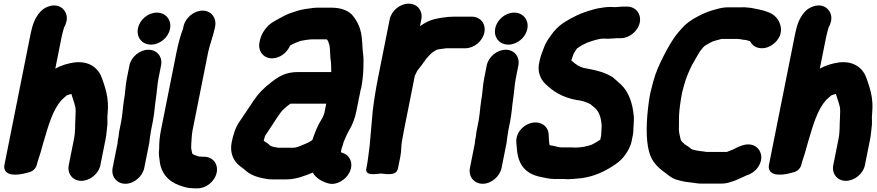

<svg xmlns="http://www.w3.org/2000/svg" viewBox="-20 -798 4796 1050"><path d="M424.9 191C471.5 191 519.5 152.6 529 105L557 -35C563.2 -66.2 563.9 -90.8 567.3 -116.8C567.3 -117.3 567.4 -118.4 567.4 -119.1C568.4 -148.3 565.6 -150.9 568.7 -179.3C570.8 -199.1 570.3 -216.6 570 -233.7C567.8 -277 557.8 -311 546.7 -343.9L537.8 -369.9C520.5 -421.1 472.8 -465.9 389 -456.8C350.2 -451.4 315.9 -441.1 282.4 -422.7L316.4 -593C320.3 -612.5 326.3 -633.7 330.1 -646.9C341.1 -666.1 349.6 -691.5 343.4 -716.7C334.8 -751.4 296 -783.7 239.1 -760.3C210.4 -748.6 193 -728.4 179.6 -705.3C159 -671.9 151 -631.3 143 -591L4.2 104C2.4 113.2 2.9 122.5 6.2 130.3C16.7 154.9 44.7 157.1 64.3 157C84.1 157 104.2 153.3 119.8 149C137.2 144.1 151.5 144 167 128C182.1 112.5 181.2 100.6 185.2 88.1C197.6 50.1 202.4 36.8 218.5 -23C247.1 -120.7 270.2 -198.8 316.2 -250.3C323.4 -257.8 334.1 -266.5 345.2 -276.4C353.6 -279.7 361 -282.1 370.3 -283.9C375.4 -269.3 380 -254.7 385 -238.2C387.1 -230.2 389 -223.3 391.8 -213.8C394.4 -200.1 394.1 -180.6 392.7 -157.7C389.5 -109.7 393.3 -81.7 384.6 -38L356 105C346.6 152 377.8 191 424.9 191Z M687.8 -440 673.9 -370C664.9 -324.9 665.5 -287.9 657.8 -249.5C650.6 -204 650.4 -172.4 642.4 -132L632.8 -84C630.7 -73.5 629.4 -64.1 628.8 -54.2L626.4 -42C624.5 -32.6 623.4 -24.1 622.8 -14.2L596 120C586.6 167.2 618.5 207 665.7 207C713.3 207 759.7 166.6 769 120L793.6 -3.1C797.7 -18.7 797.8 -34.1 799.4 -42C802.4 -57.2 803.6 -73.1 805.8 -84L815.4 -132C824.8 -179.1 825.7 -213.7 832.1 -256.1C838.4 -295.8 839.8 -334.5 846.9 -370L860.8 -440C870.3 -487.4 838.7 -526 791.5 -526C744.3 -526 697.3 -487.4 687.8 -440ZM734.4 -643C724.5 -593.8 757 -554 806.1 -554C853.6 -554 900.2 -591.8 909.8 -640C919.6 -689.2 886.1 -729 838 -729C790.6 -729 744 -691.2 734.4 -643Z M983.4 -653 980.9 -640.4C965.9 -602.2 953.8 -555.2 945 -511L860 -85C853.4 -51.9 850 -16.5 850.5 14.2L849.2 30.4C848.3 48.8 850.1 62.2 852.7 77.9C859 146.4 898.5 193.4 961.3 215.8L985.9 223.9C1004.4 230 1027.8 232 1051.7 232H1060.7C1108.4 232 1155.4 193.5 1165 145.5C1174.5 97.5 1143 59 1095.2 59H1086.2C1083 59 1080.7 58.9 1073.2 58C1067.1 57.9 1068.3 58 1064.9 57.1L1048.2 51.1C1036.9 47.7 1038 46.1 1031.5 42C1031.5 42 1024.8 13 1025.2 9C1025.5 7.5 1025.7 6.1 1025.7 4.7L1026.1 -11.7C1027.8 -35.3 1028.8 -64.3 1033 -85L1118 -511C1127.1 -556.6 1144.9 -595.6 1154.6 -644L1156.4 -653C1165.7 -699.6 1135.3 -740 1087.7 -740C1040.6 -740 992.8 -700.2 983.4 -653Z M1859.2 -21C1859.4 -22.2 1860.1 -24.3 1861.5 -27.1C1871.5 -47.8 1876.1 -63 1886.1 -79.6C1906.5 -113 1920.5 -147.9 1929.1 -191L1951.7 -304C1952.4 -307.4 1954.4 -312.7 1955.3 -317C1962.4 -352.6 1966.2 -390.3 1967.3 -424.3C1967.8 -450.7 1969.5 -485 1964.6 -511.9C1962.8 -521.9 1962.8 -541.2 1961.4 -557.9L1959 -586.2C1957.6 -598.5 1957 -607.6 1954.9 -616.2L1950.4 -634.2C1942.9 -663.7 1924.3 -696 1905.7 -716.7C1880.8 -742.7 1841 -756 1792.9 -756H1729.9C1719 -756 1706.2 -756.4 1694.1 -754.8C1659.8 -750 1628.1 -747.6 1592.6 -734.3C1575.6 -728.6 1558.2 -724.2 1536.4 -712.5L1521.5 -704.8C1507.8 -698.1 1485.4 -684.8 1473.5 -677.8C1440.8 -658.6 1409.7 -619.4 1400.8 -575L1399 -566C1389.7 -519.4 1420 -479 1467.6 -479C1511.3 -479 1550.5 -510.9 1566.8 -549.3C1568.7 -550.4 1570.1 -551.1 1571.8 -551.9L1591.8 -561.9C1603.9 -567.4 1621.8 -574.6 1634.1 -576.3C1654.4 -579.9 1673.4 -583 1693.4 -583H1758.4C1762.3 -583 1766.1 -582.5 1769.1 -581.3C1774.5 -573.3 1777.3 -565 1781.9 -549.8C1786.5 -525.4 1784.2 -489.5 1790 -455.5L1791 -437.4C1791.1 -425.2 1791.5 -414.8 1791.4 -404H1609.7C1543.3 -404 1505.7 -381 1463.7 -348.4C1422.5 -316.6 1393.1 -287.2 1363.9 -243.5L1347 -217.8C1326.8 -189 1306.2 -156 1287.4 -129.2C1267.8 -101.1 1254.8 -59.2 1247.2 -21C1236.6 31.9 1252.4 70 1277.2 96.8C1291.5 111.8 1309.2 121.8 1318.3 130.5C1344 155 1380.4 170.4 1422.3 177.6L1438.6 180.6C1446.6 182.1 1456.1 183 1465.5 183H1546.5C1600.5 183 1646.1 163.5 1690.3 146C1707.6 175.1 1736.8 193.3 1772.3 204C1821.5 219.2 1872.3 183.1 1891.1 145C1916.9 92.5 1890.2 48.9 1853.2 37.9C1850.1 37 1848 36.5 1845.9 35.7C1845.4 34.6 1845 33.5 1844.6 31.9L1848.3 13.7C1851.6 3.3 1857 -9.8 1859.2 -21ZM1423.6 -33C1425.4 -42 1428.9 -53.7 1430.6 -56.8C1431.3 -57.7 1432.3 -59 1433 -60.2C1449.9 -87 1471.2 -116.1 1490.3 -147L1504.2 -168.2C1520.8 -191.8 1527.5 -198.5 1553.8 -220.4C1557.7 -223.2 1564.3 -227.9 1568.8 -231H1764.1L1754.2 -181.6L1749.7 -167.6C1746.8 -159.7 1743.2 -152.3 1737.9 -144.2C1716.1 -110.3 1701.5 -71.2 1688.1 -32L1670.5 -20.9C1660.5 -15.5 1654.9 -13.7 1645.5 -9.7C1620.8 0.7 1602.6 10 1581 10H1506C1503.5 10 1500.7 9.8 1498.4 9.4L1481 6.2C1472.4 5.5 1456.5 -1.1 1453.6 -4.7C1446.9 -13.1 1437.6 -18 1425.8 -25.5C1425.2 -26 1423.2 -27.3 1422.2 -28.1C1422.6 -29.3 1423.3 -31.3 1423.6 -33Z M2001.8 -3.6C1996 36.4 1993.3 73.4 1986.2 109L1983.4 123C1974.2 169.4 2046.8 151 2063.9 151C2081.5 151 2147.2 169.4 2156.4 123L2169.2 59C2176.2 24.1 2173 0.1 2178.5 -27.5C2181.4 -45.6 2184.4 -62 2188 -80L2248.6 -383.7C2249.7 -387 2256.7 -399.5 2261.7 -410.7C2281.4 -435.3 2291 -448.2 2310 -475.3C2318.9 -486.9 2326.9 -493.5 2341.4 -508.9C2353.7 -516.6 2363.8 -523.7 2368.1 -525.6C2374.1 -528.3 2390.2 -529.4 2408.4 -532.3L2418.7 -534H2524.6C2572.4 -534 2619.3 -572.5 2628.9 -620.5C2638.5 -668.5 2606.9 -707 2559.1 -707H2464.1C2456.2 -707 2450.9 -706.8 2441.7 -706C2433.4 -705.9 2426.2 -705.3 2416.7 -703.7L2401 -701.8C2394.4 -701 2389.5 -699.6 2382.2 -698.8C2349.3 -693.9 2318.6 -682.3 2295.2 -667L2276.8 -655L2284.1 -692C2293.6 -739.4 2262 -778 2214.8 -778C2167.6 -778 2120.6 -739.4 2111.1 -692L2047.3 -372C2035 -310.5 2025.3 -248.5 2018.4 -191.6C2013.4 -129.9 2006.9 -66.7 2001.8 -3.6Z M2641.8 -440 2627.9 -370C2618.9 -324.9 2619.5 -287.9 2611.8 -249.5C2604.6 -204 2604.4 -172.4 2596.4 -132L2586.8 -84C2584.7 -73.5 2583.4 -64.1 2582.8 -54.2L2580.4 -42C2578.5 -32.6 2577.4 -24.1 2576.8 -14.2L2550 120C2540.6 167.2 2572.5 207 2619.7 207C2667.3 207 2713.7 166.6 2723 120L2747.6 -3.1C2751.7 -18.7 2751.8 -34.1 2753.4 -42C2756.4 -57.2 2757.6 -73.1 2759.8 -84L2769.4 -132C2778.8 -179.1 2779.7 -213.7 2786.1 -256.1C2792.4 -295.8 2793.8 -334.5 2800.9 -370L2814.8 -440C2824.3 -487.4 2792.7 -526 2745.5 -526C2698.3 -526 2651.3 -487.4 2641.8 -440ZM2688.4 -643C2678.5 -593.8 2711 -554 2760.1 -554C2807.6 -554 2854.2 -591.8 2863.8 -640C2873.6 -689.2 2840.1 -729 2792 -729C2744.6 -729 2698 -691.2 2688.4 -643Z M3086.7 182C3107.6 182 3127.7 179.4 3143 177.9L3163.4 175.9C3163.7 175.8 3164.3 175.8 3164.7 175.7C3229.7 166 3281.7 141.8 3329.6 111.2C3351.1 97.4 3376.1 80.2 3395.3 53.8C3409.6 34.6 3427.6 7.1 3434 -25L3438.2 -46C3440.4 -57.3 3443.5 -69.7 3443.5 -79.9C3443.5 -103.2 3448.4 -136.9 3445.9 -165C3439.1 -232.9 3419.8 -295.3 3374 -337.6C3359.2 -351.9 3352.3 -355.9 3342.9 -365.2C3328.6 -379.5 3313.8 -385.4 3300.3 -391.9C3261.4 -410.5 3218.1 -417.8 3172.1 -426.5C3150.6 -431.7 3130.3 -444.6 3115 -458.6C3111.3 -462.2 3107.5 -465.1 3104.4 -467.7L3104.7 -469.4C3107.2 -476.9 3112.9 -491.2 3117.1 -504.3C3124.4 -516 3132.3 -529.7 3135.8 -533.3C3137.4 -534.1 3139 -535.1 3140.5 -536.2C3154.8 -546.9 3169.9 -555 3189.6 -564.1C3221 -575.1 3252.5 -587 3284.2 -587C3289.7 -587 3296.9 -586 3304 -586C3322.6 -586 3340.6 -589 3351.6 -589H3374.6C3421.2 -589 3469.3 -627.4 3478.8 -675C3488.2 -722.2 3456.3 -762 3409.1 -762H3386.1C3370.6 -762 3356.9 -759.2 3344.4 -759C3336.8 -759.5 3326.2 -760 3318.7 -760C3307 -760 3295.7 -759.3 3284.7 -757.7C3262.6 -754.7 3241.5 -751.9 3213.7 -742.8C3156.9 -727.3 3108.5 -703.2 3062.6 -674C3033.8 -654.9 3009.9 -629.6 2990.7 -601.3C2977.6 -583.4 2962.2 -561.8 2952.5 -532C2943.9 -511.4 2935.5 -487.8 2930.2 -461.9C2915.7 -407.6 2936.4 -364 2962.1 -339.6C3004.1 -298.5 3055 -265.4 3131.8 -251.4C3132.3 -251.3 3133.2 -251.2 3133.9 -251.1C3161.8 -248.5 3188.1 -239.4 3209.2 -228.2C3213.7 -223.3 3222.2 -217 3225.9 -214.2C3249 -196.4 3262.8 -171.2 3267.9 -133.1L3270.5 -113.1C3270.9 -100.1 3267.9 -78.8 3267.5 -57.6L3262.8 -34.1C3249.3 -24.8 3232.4 -15.1 3215.6 -6.6C3190.6 2.3 3159.2 8.9 3127.2 9C3118.9 8.4 3109.5 8 3099.4 8H3049.4C3045.9 8 3044.4 7.6 3042.1 7.3L3030.3 5.5C3023.3 3.3 3011.4 0.3 3000.7 -1.6C2982.2 -5 2986.1 2.2 2982.2 -30.9L2980.2 -65.6C2978.1 -88.5 2967.1 -106.1 2949.1 -117.3C2891.4 -153.4 2797.2 -97.4 2803.6 -18.1L2806.8 15.8C2812.9 99.8 2851.2 152.7 2936.9 169.6C2960.3 173.4 2980.8 181 3014.9 181H3064.9C3073.3 181 3079.7 182 3086.7 182Z M4011.9 -585.3C4012.3 -585.3 4012.8 -585.2 4013.2 -585.1L4030.7 -583.3C4038.9 -581.6 4046.6 -579.8 4059.5 -579.1C4067.4 -576.7 4075.8 -574.8 4081.6 -572.8C4090.1 -556.2 4104.1 -542.3 4126.3 -536.7C4173.6 -524.8 4225 -557.2 4244.1 -601.1C4254.9 -626.1 4252.2 -652.3 4242.9 -674.1C4217.9 -734.8 4149 -742.1 4089.5 -754.5C4089 -754.6 4088 -754.8 4087.2 -754.9L4068.1 -756.8C4058.5 -758.2 4047.4 -758.7 4035.5 -758H3962.3C3939 -758 3918.8 -753.9 3898.4 -748C3861.3 -738.4 3830.9 -727.1 3796.6 -708.4C3763.4 -691 3735.9 -673.6 3708.7 -643L3690.3 -621.9C3659.6 -586.4 3630.9 -534.9 3609.4 -492.3C3586.6 -447.2 3566.7 -406.2 3551.8 -349.6C3540.6 -307.3 3534.7 -287.8 3528.3 -241.4C3514.5 -139.7 3510.2 -39.9 3529.9 32.6C3545 88.7 3579.7 119.7 3620.7 149L3630.8 156.8C3645.6 168.1 3662 181.5 3690 187.4C3715 194.8 3742 198.8 3771.9 201.8L3786.2 203.7C3795.3 205.6 3808.5 206.7 3822.6 206H3924.9C3940.8 206 3956.2 203.8 3971 198.8C4002.1 190.6 4033.4 174.4 4059.8 162.4C4082.8 155.7 4107.5 141.5 4124.5 117.2C4159.6 67 4140.8 18.8 4109 1.1C4061.7 -25.1 4007.9 11 3986.7 20.6C3980.5 23.5 3969 26.3 3954.7 33H3844.8C3839 31.9 3832.6 30.8 3826.7 30.2L3809.1 28.2C3787.7 25.7 3764 20 3760.3 16.5C3748.4 5.1 3736.4 -0.7 3725.9 -8.2C3721.5 -11.3 3719.5 -14.6 3708.8 -24C3706.2 -26.3 3706.1 -26.1 3701.9 -37C3698.2 -55.5 3693.7 -68.9 3692.7 -86.5C3692.7 -112.8 3692.9 -135.5 3693.4 -164.3C3694.5 -197.2 3702.1 -250.6 3710.4 -292.3C3713.1 -303.2 3717.4 -319.4 3722 -336C3733.7 -377.3 3746.2 -404.2 3764.2 -441.9C3772.7 -458.3 3796.1 -496.9 3806.6 -515.4L3815.6 -527.1C3823.5 -536.5 3827.7 -541.8 3832.6 -546.2C3851.3 -558.3 3877.4 -573.3 3894 -576.5C3907.2 -579 3922 -585 3927.8 -585H4007.8C4011 -585 4009.6 -585 4011.9 -585.3Z M4605.9 191C4652.5 191 4700.5 152.6 4710 105L4738 -35C4744.2 -66.2 4744.9 -90.8 4748.3 -116.8C4748.3 -117.3 4748.4 -118.4 4748.4 -119.1C4749.4 -148.3 4746.6 -150.9 4749.7 -179.3C4751.8 -199.1 4751.3 -216.6 4751 -233.7C4748.8 -277 4738.8 -311 4727.7 -343.9L4718.8 -369.9C4701.5 -421.1 4653.8 -465.9 4570 -456.8C4531.2 -451.4 4496.9 -441.1 4463.4 -422.7L4497.4 -593C4501.3 -612.5 4507.3 -633.7 4511.1 -646.9C4522.1 -666.1 4530.6 -691.5 4524.4 -716.7C4515.8 -751.4 4477 -783.7 4420.1 -760.3C4391.4 -748.6 4374 -728.4 4360.6 -705.3C4340 -671.9 4332 -631.3 4324 -591L4185.2 104C4183.4 113.2 4183.9 122.5 4187.2 130.3C4197.7 154.9 4225.7 157.1 4245.3 157C4265.1 157 4285.2 153.3 4300.8 149C4318.2 144.1 4332.5 144 4348 128C4363.1 112.5 4362.2 100.6 4366.2 88.1C4378.6 50.1 4383.4 36.8 4399.5 -23C4428.1 -120.7 4451.2 -198.8 4497.2 -250.3C4504.4 -257.8 4515.1 -266.5 4526.2 -276.4C4534.6 -279.7 4542 -282.1 4551.3 -283.9C4556.4 -269.3 4561 -254.7 4566 -238.2C4568.1 -230.2 4570 -223.3 4572.8 -213.8C4575.4 -200.1 4575.1 -180.6 4573.7 -157.7C4570.5 -109.7 4574.3 -81.7 4565.6 -38L4537 105C4527.6 152 4558.8 191 4605.9 191Z"/></svg>

Font: Smoothie
Style: BdIt
Weight: 700
Foundry: Cannot Into Space Fonts
Version: Version 0.8